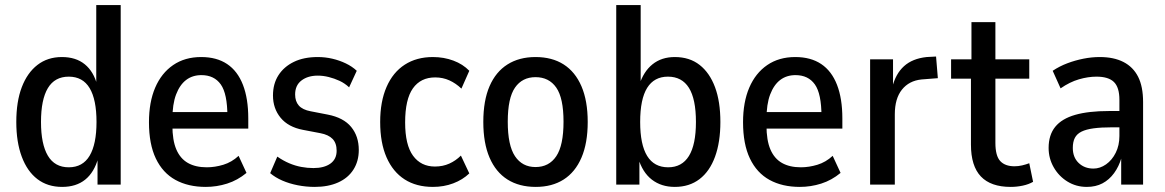

<svg xmlns="http://www.w3.org/2000/svg" viewBox="-20 -725 4574 754"><path d="M224 9Q167 9 127 -21.5Q87 -52 65.5 -109.5Q44 -167 44 -246Q44 -326 65.5 -382.5Q87 -439 127 -470Q167 -501 223 -501Q278 -501 313 -472.5Q348 -444 362 -390H358V-705H454V0H363V-105H366Q350 -48 314.5 -19.5Q279 9 224 9ZM250 -68Q305 -68 332 -113.5Q359 -159 359 -246Q359 -334 332 -379Q305 -424 250 -424Q195 -424 168 -379Q141 -334 141 -246Q141 -159 168 -113.5Q195 -68 250 -68Z M788 9Q719 9 669 -18.5Q619 -46 592 -102.5Q565 -159 565 -245Q565 -324 589.5 -381Q614 -438 660 -469.5Q706 -501 770 -501Q831 -501 872 -473.5Q913 -446 934 -392Q955 -338 955 -260V-220H642V-285H887L873 -268Q873 -357 847 -393.5Q821 -430 771 -430Q736 -430 711 -411Q686 -392 671.5 -354Q657 -316 657 -256V-233Q657 -174 672.5 -138Q688 -102 718 -85Q748 -68 792 -68Q824 -68 857 -78Q890 -88 917 -113L948 -46Q913 -17 872 -4Q831 9 788 9Z M1216 9Q1182 9 1149 2.5Q1116 -4 1088.5 -16Q1061 -28 1041 -45L1069 -110Q1092 -94 1115.5 -84Q1139 -74 1163 -69.5Q1187 -65 1211 -65Q1253 -65 1277.5 -82.5Q1302 -100 1302 -133Q1302 -163 1286 -179.5Q1270 -196 1238 -202L1170 -215Q1112 -226 1082 -262.5Q1052 -299 1052 -350Q1052 -396 1073.5 -429.5Q1095 -463 1134 -482Q1173 -501 1228 -501Q1257 -501 1285 -494.5Q1313 -488 1338 -476Q1363 -464 1381 -447L1351 -382Q1334 -398 1313.5 -407.5Q1293 -417 1271 -422.5Q1249 -428 1228 -428Q1189 -428 1164 -409Q1139 -390 1139 -354Q1139 -327 1153.5 -310.5Q1168 -294 1200 -288L1267 -275Q1329 -263 1359 -226.5Q1389 -190 1389 -136Q1389 -92 1368 -59Q1347 -26 1308 -8.5Q1269 9 1216 9Z M1680 9Q1615 9 1569 -20.5Q1523 -50 1498 -107Q1473 -164 1473 -246Q1473 -326 1498 -383.5Q1523 -441 1569.5 -471Q1616 -501 1680 -501Q1723 -501 1760.5 -487Q1798 -473 1823 -447L1792 -377Q1770 -398 1744.5 -409.5Q1719 -421 1689 -421Q1632 -421 1601.5 -378Q1571 -335 1571 -244Q1571 -156 1602 -113.5Q1633 -71 1688 -71Q1719 -71 1744.5 -82.5Q1770 -94 1790 -114L1823 -44Q1797 -19 1760 -5Q1723 9 1680 9Z M2084 9Q2019 9 1973 -20Q1927 -49 1902.5 -106Q1878 -163 1878 -246Q1878 -330 1902.5 -386.5Q1927 -443 1973 -472Q2019 -501 2083 -501Q2148 -501 2193.5 -472Q2239 -443 2263.5 -386Q2288 -329 2288 -246Q2288 -163 2263.5 -106Q2239 -49 2193.5 -20Q2148 9 2084 9ZM2083 -69Q2136 -69 2164.5 -111.5Q2193 -154 2193 -247Q2193 -340 2164.5 -381Q2136 -422 2083 -422Q2031 -422 2002.5 -381Q1974 -340 1974 -247Q1974 -154 2002.5 -111.5Q2031 -69 2083 -69Z M2630 9Q2577 9 2540 -19.5Q2503 -48 2486 -105H2491V0H2400V-705H2496V-390H2490Q2507 -444 2542.5 -472.5Q2578 -501 2630 -501Q2688 -501 2727.5 -470Q2767 -439 2788 -382.5Q2809 -326 2809 -246Q2809 -167 2788 -109.5Q2767 -52 2727 -21.5Q2687 9 2630 9ZM2604 -68Q2658 -68 2685.5 -112.5Q2713 -157 2713 -246Q2713 -336 2685.5 -380Q2658 -424 2603 -424Q2549 -424 2521.5 -380Q2494 -336 2494 -246Q2494 -157 2521.5 -112.5Q2549 -68 2604 -68Z M3121 9Q3052 9 3002 -18.5Q2952 -46 2925 -102.5Q2898 -159 2898 -245Q2898 -324 2922.5 -381Q2947 -438 2993 -469.5Q3039 -501 3103 -501Q3164 -501 3205 -473.5Q3246 -446 3267 -392Q3288 -338 3288 -260V-220H2975V-285H3220L3206 -268Q3206 -357 3180 -393.5Q3154 -430 3104 -430Q3069 -430 3044 -411Q3019 -392 3004.5 -354Q2990 -316 2990 -256V-233Q2990 -174 3005.5 -138Q3021 -102 3051 -85Q3081 -68 3125 -68Q3157 -68 3190 -78Q3223 -88 3250 -113L3281 -46Q3246 -17 3205 -4Q3164 9 3121 9Z M3397 0V-492H3487V-382H3484Q3497 -435 3530 -465Q3563 -495 3619 -501L3656 -503L3663 -418L3599 -413Q3550 -408 3522 -373Q3494 -338 3494 -276V0Z M3949 9Q3871 9 3832 -32Q3793 -73 3793 -157V-416H3715V-492H3795V-638H3889V-492H4022V-416H3889V-164Q3889 -113 3908 -92.5Q3927 -72 3964 -72Q3979 -72 3994 -75.5Q4009 -79 4022 -84L4037 -11Q4020 -1 3996.5 4Q3973 9 3949 9Z M4248 9Q4206 9 4172 -12Q4138 -33 4118 -68Q4098 -103 4098 -144Q4098 -195 4124 -227Q4150 -259 4202.5 -274Q4255 -289 4335 -289H4389V-225H4347Q4304 -225 4274.5 -221Q4245 -217 4227 -208Q4209 -199 4201 -183.5Q4193 -168 4193 -144Q4193 -107 4216 -85Q4239 -63 4274 -63Q4300 -63 4323.5 -79.5Q4347 -96 4361.5 -125Q4376 -154 4376 -191V-333Q4376 -382 4354.5 -403Q4333 -424 4286 -424Q4253 -424 4217 -413.5Q4181 -403 4145 -378L4114 -447Q4141 -465 4171.5 -476.5Q4202 -488 4234.5 -494.5Q4267 -501 4299 -501Q4354 -501 4392 -481.5Q4430 -462 4449.5 -423.5Q4469 -385 4469 -324V0H4383V-105H4384Q4374 -71 4355 -45Q4336 -19 4309.5 -5Q4283 9 4248 9Z"/></svg>

Font: Nunito Sans 10pt Condensed SemiBold
Style: Regular
Weight: 600
Width: 3
Designer: Vernon Adams
Foundry: Vernon Adams
Version: Version 3.101;gftools[0.9.27]